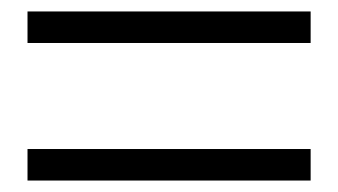

<svg xmlns="http://www.w3.org/2000/svg" viewBox="-20 -500 590 335"><path d="M28 -480H522V-425H28ZM28 -240H522V-185H28Z"/></svg>

Font: Trickster
Style: Regular
Weight: 400
Designer: Jean-Baptiste Morizot
Foundry: Jean-Baptiste Morizot
Version: Version 2.000;PS 2.0;hotconv 1.0.88;makeotf.lib2.5.647800